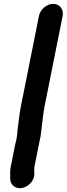

<svg xmlns="http://www.w3.org/2000/svg" viewBox="-20 -745 347 997"><path d="M182.4 -663 88.3 -192C80.2 -151.5 76.8 -110 71.2 -71C69.4 -52.2 69.3 -41.4 66 -25C63.6 -16.3 61.5 -7.3 59.6 2L35.8 121C32.3 138.7 32.2 153.6 33.1 170L32.7 182C32.7 198.7 38.9 211.8 51.3 221.5C91.9 253.1 158.5 210.1 158.5 158L157.9 146C158 136.3 157.2 129.2 158.8 121L187.2 -21C193 -43.1 192.5 -55.9 195.8 -79C201.5 -117.5 203.6 -153.2 211.3 -192L305.4 -663C312 -696.3 289.7 -725 256.2 -725C222.8 -725 189 -696.3 182.4 -663Z"/></svg>

Font: Smoothie
Style: It
Weight: 400
Foundry: Cannot Into Space Fonts
Version: Version 0.8